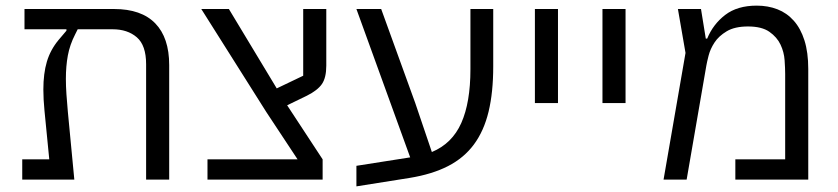

<svg xmlns="http://www.w3.org/2000/svg" viewBox="-20 -638 2975 682"><path d="M59 -72H155L138 -245Q136 -265 135 -284Q134 -303 134 -320Q134 -377 146.5 -419Q159 -461 188 -496L216 -529V-534H67V-606H385Q482 -606 531.5 -555Q581 -504 581 -407V0H499V-410Q499 -477 466 -505.5Q433 -534 380 -534H256L247 -516Q228 -479 221 -441Q214 -403 214 -358Q214 -332 216 -303Q218 -274 221 -241L244 0H59Z M717 -72H1037L926 -240L695 -606H793L963 -324L1057 -369V-606H1139V-405Q1139 -362 1123.5 -339.5Q1108 -317 1070 -298L1000 -264L1126 -72V0H717Z M1246 -49 1437 -79 1246 -606H1334L1455 -272L1514 -98Q1586 -128 1618.5 -201Q1651 -274 1651 -392V-606H1732V-402Q1732 -310 1715.5 -241.5Q1699 -173 1663.5 -125Q1628 -77 1571.5 -48Q1515 -19 1435 -6L1246 24Z M1880 -606H1962V-272H1880Z M2120 -606H2202V-272H2120Z M2415 -450 2388 -606H2470L2487 -501H2492Q2513 -552 2556 -585Q2599 -618 2668 -618Q2708 -618 2741.5 -605Q2775 -592 2799.5 -564.5Q2824 -537 2837.5 -494.5Q2851 -452 2851 -393V0H2592V-72H2769V-375Q2769 -395 2767 -424Q2765 -453 2752.5 -479.5Q2740 -506 2713 -525Q2686 -544 2637 -544Q2590 -544 2561.5 -527Q2533 -510 2518 -487Q2503 -464 2497 -440.5Q2491 -417 2489 -405L2419 0H2337Z"/></svg>

Font: IBM Plex Sans Hebrew
Style: Regular
Weight: 400
Designer: Mike Abbink, Paul van der Laan, Pieter van Rosmalen, Yanek Iontef
Foundry: Bold Monday
Version: Version 1.2